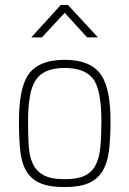

<svg xmlns="http://www.w3.org/2000/svg" viewBox="-20 -752 526 780"><path d="M243 8Q179 8 142 -8.5Q105 -25 86 -58.5Q67 -92 62 -142Q57 -192 57 -259Q57 -388 92 -444Q133 -509 243 -509Q350 -509 392 -446Q429 -390 429 -259Q429 -192 423 -142Q417 -92 397.5 -58.5Q378 -25 341 -8.5Q304 8 243 8ZM243 -24Q293 -24 322.5 -37.5Q352 -51 367.5 -79.5Q383 -108 387.5 -152.5Q392 -197 392 -259Q392 -377 363 -425Q330 -476 243 -476Q156 -476 124 -425Q94 -379 94 -259Q94 -205 96.5 -161.5Q99 -118 113 -87.5Q127 -57 157 -40.5Q187 -24 243 -24ZM378 -600H334L243 -700L150 -600H107L227 -732H256Z"/></svg>

Font: Storia Sans Thin
Style: Regular
Weight: 100
Designer: Accademia di Belle Arti di Urbino and others
Foundry: Accademia di Belle Arti di Urbino and others.
Version: Version 60.001;May 25, 2020;FontCreator 12.0.0.2522 64-bit